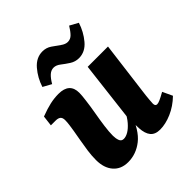

<svg xmlns="http://www.w3.org/2000/svg" viewBox="-174 -735 863 863"><g transform="rotate(-45 258.0 -303.5)"><path d="M150 9Q105 9 79.5 -20.5Q54 -50 54 -100Q54 -128 58 -156.5Q62 -185 67 -212.5Q72 -240 76 -264Q78 -277 80.5 -294Q83 -311 83 -325Q83 -341 75 -347.5Q67 -354 51 -354H21L27 -404Q64 -418 91 -424Q118 -430 145 -430Q215 -430 215 -367Q215 -358 214 -347.5Q213 -337 211 -321Q207 -288 200.5 -251.5Q194 -215 189.5 -181.5Q185 -148 185 -124Q185 -107 190 -93Q195 -79 210 -79Q224 -79 240 -88.5Q256 -98 272.5 -117Q289 -136 303 -165L313 -137Q286 -58 243.5 -24.5Q201 9 150 9ZM355 7Q324 7 309 -11Q294 -29 292 -65Q291 -80 291 -98Q291 -116 290 -137L324 -423H453L418 -148Q417 -135 415.5 -122Q414 -109 414 -99Q414 -83 426 -83Q433 -83 445.5 -88.5Q458 -94 481 -107L503 -60Q469 -27 429.5 -10Q390 7 355 7ZM324 -478Q301 -478 281.5 -490.5Q262 -503 245.5 -516Q229 -529 213 -529Q197 -529 183.5 -517Q170 -505 156 -481L116 -503Q130 -547 159.5 -581.5Q189 -616 229 -616Q253 -616 272 -603Q291 -590 308 -577.5Q325 -565 340 -565Q357 -565 369.5 -577.5Q382 -590 396 -613L436 -591Q422 -547 393 -512.5Q364 -478 324 -478Z"/></g></svg>

Font: Yrsa
Style: Italic
Weight: 400
Italic angle: -7.10001°
Designer: Anna Giedrys (Yrsa+Rasa design), David Brezina (Yrsa art-direction, Rasa art-direction, design)
Foundry: Rosetta Type Foundry
Version: Version 2.004